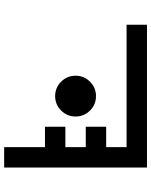

<svg xmlns="http://www.w3.org/2000/svg" viewBox="78 -802 724 919"><g transform="rotate(-90 439.5 -342.0)"><path d="M439.5 -244.1Q398.9 -244.1 370.4 -272.7Q341.8 -301.3 341.8 -341.8Q341.8 -382.3 370.4 -410.9Q398.9 -439.5 439.5 -439.5Q480 -439.5 508.5 -410.9Q537.1 -382.3 537.1 -341.8Q537.1 -301.3 508.5 -272.7Q480 -244.1 439.5 -244.1ZM195.3 -195.3V-97.7H781.2V0H97.7V-683.6H195.3V-488.3H293V-390.6H195.3V-293H293V-195.3Z"/></g></svg>

Font: BabelStone Pigpen
Style: Regular
Weight: 400
Designer: Andrew West
Foundry: BabelStone
Version: Version 1.02 November 6, 2013